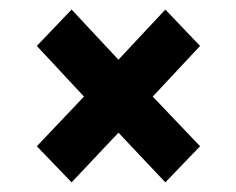

<svg xmlns="http://www.w3.org/2000/svg" viewBox="-20 -542 494 402"><path d="M129.9 -522 228 -417 326.2 -522 398.9 -445.8 299.8 -339.8 398.9 -235.8 326.2 -160.2 228 -264.2 129.9 -160.2 57.1 -235.8 155.8 -339.8 57.1 -445.8Z"/></svg>

Font: LT Wave Text Bold
Style: Regular
Weight: 700
Designer: Daniel Lyons
Version: Version 2.5 (Glyphs App)